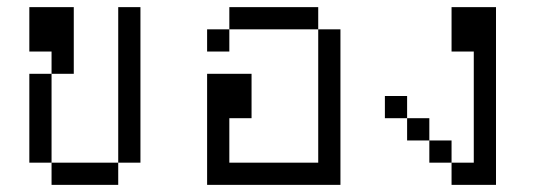

<svg xmlns="http://www.w3.org/2000/svg" viewBox="-20 -520 1540 540"><path d="M125 -62.5V0H312.5V-62.5ZM125 -62.5Q125 -62.5 125 -312.5H62.5Q62.5 -312.5 62.5 -62.5ZM312.5 -62.5H375V-500H312.5ZM125 -312.5H187.5V-500H62.5Q62.5 -500 62.5 -375H125Z M562.5 -312.5V0H937.5V-437.5H875Q875 -437.5 875 -62.5H625Q625 -62.5 625 -187.5H687.5Q687.5 -187.5 687.5 -312.5ZM625 -437.5H562.5V-375H625ZM625 -437.5H875V-500H625Z M1250 -62.5V0H1375Q1375 0 1375 -500H1250Q1250 -500 1250 -375H1312.5V-62.5ZM1250 -62.5V-125H1187.5V-62.5ZM1187.5 -125V-187.5H1125V-125ZM1125 -187.5V-250H1062.5V-187.5Z"/></svg>

Font: CalcUnifontExMono
Style: Regular
Weight: 500
Version: Version 15.0.06